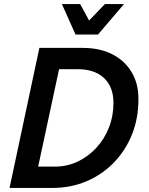

<svg xmlns="http://www.w3.org/2000/svg" viewBox="-20 -926 733 946"><path d="M27 0 174 -690H388Q471 -690 532.5 -659Q594 -628 628.5 -570.5Q663 -513 662 -435Q662 -343 630.5 -264Q599 -185 541.5 -125.5Q484 -66 406.5 -33Q329 0 237 0ZM168 -105H250Q310 -105 362 -129.5Q414 -154 454 -197Q494 -240 516.5 -297Q539 -354 539 -419Q539 -498 492.5 -541.5Q446 -585 364 -585H271ZM285 -906H375L419 -825L497 -906H591L463 -756H352Z"/></svg>

Font: Radio Canada Medium
Style: Italic
Weight: 500
Italic angle: -12°
Designer: Charles Daoud, Etienne Aubert Bonn, Alexandre Saumier Demers, Jacques Le Bailly
Foundry: Radio-Canada
Version: Version 2.104; ttfautohint (v1.8.4.7-5d5b);gftools[0.9.28.de